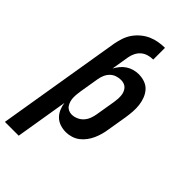

<svg xmlns="http://www.w3.org/2000/svg" viewBox="-322 -819 1111 1111"><g transform="rotate(45 233.5 -264.0)"><path d="M94 -553Q99 -579 107.5 -604.5Q116 -630 131.5 -652.5Q147 -675 169 -693.5Q191 -712 216 -723Q241 -734 267.5 -738.5Q294 -743 319 -743V-647Q300 -647 280 -641.5Q260 -636 244.5 -623Q229 -610 219.5 -591Q210 -572 207 -553ZM-33 215 94 -553H207L189 -444Q199 -462 212 -478Q225 -494 242.5 -505.5Q260 -517 280 -522.5Q300 -528 319 -528Q346 -528 370 -519.5Q394 -511 410 -493Q426 -475 435 -451.5Q444 -428 447 -402.5Q450 -377 448 -350.5Q446 -324 442 -298L422 -178Q419 -156 413 -134.5Q407 -113 398 -92.5Q389 -72 375 -53Q361 -34 343 -20Q325 -6 302.5 1Q280 8 259 8Q234 8 211 0.5Q188 -7 171.5 -23Q155 -39 145.5 -61Q136 -83 133 -106L80 215ZM210 -88Q229 -88 248.5 -96.5Q268 -105 281.5 -120.5Q295 -136 302 -155Q309 -174 312 -193L332 -313Q334 -327 335 -340.5Q336 -354 335 -367Q334 -380 329.5 -392Q325 -404 317 -413.5Q309 -423 296.5 -427.5Q284 -432 271 -432Q253 -432 235 -426Q217 -420 203.5 -406.5Q190 -393 182.5 -375.5Q175 -358 172 -340L152 -220Q150 -206 148.5 -191.5Q147 -177 147.5 -163Q148 -149 152 -135.5Q156 -122 163.5 -111Q171 -100 183.5 -94Q196 -88 210 -88Z"/></g></svg>

Font: Iosevka Term Curly
Style: Bold Italic
Weight: 700
Italic angle: -9°
Designer: Belleve Invis
Foundry: Belleve Invis
Version: Version 32.3.0